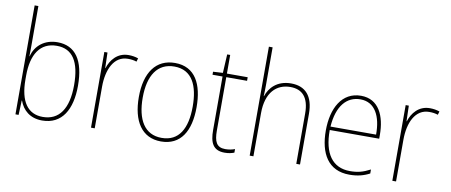

<svg xmlns="http://www.w3.org/2000/svg" viewBox="-68 -1034 3096 1319"><g transform="rotate(10 1480.5 -375.0)"><path d="M108 -509V-760H82V0H104L108 -101H110C133 -37 184 10 269 10C408 10 471 -103 471 -267C471 -444 407 -538 281 -538C191 -538 127 -485 109 -410H107C108 -438 108 -481 108 -509ZM281 -513C391 -513 444 -430 444 -267C444 -102 383 -15 269 -15C165 -15 108 -93 108 -248V-274C108 -422 164 -513 281 -513Z M777 -536C699 -536 654 -478 636 -420H634L631 -528H609V0H635V-290C635 -410 680 -510 777 -510C801 -510 820 -507 838 -501L845 -525C825 -532 802 -536 777 -536Z M1299 -264C1299 -423 1243 -538 1101 -538C969 -538 896 -436 896 -265C896 -97 964 10 1098 10C1235 10 1299 -97 1299 -264ZM923 -265C923 -421 984 -513 1101 -513C1226 -513 1272 -408 1272 -264C1272 -110 1219 -15 1098 -15C979 -15 923 -112 923 -265Z M1542 -15C1481 -15 1464 -55 1464 -130V-503H1609V-528H1464V-658H1443L1436 -528L1368 -524V-503H1438V-130C1438 -42 1461 10 1542 10C1571 10 1590 5 1609 -2V-27C1591 -20 1569 -15 1542 -15Z M1742 -495V-760H1716V0H1742V-301C1742 -446 1814 -513 1910 -513C1991 -513 2041 -466 2041 -351V0H2067V-353C2067 -478 2010 -538 1911 -538C1812 -538 1761 -478 1742 -420H1740C1741 -446 1742 -464 1742 -495Z M2399 -538C2265 -538 2201 -416 2201 -261C2201 -100 2265 10 2412 10C2468 10 2511 -1 2553 -23V-51C2501 -24 2465 -15 2412 -15C2290 -15 2226 -105 2227 -269H2572V-295C2572 -427 2523 -538 2399 -538ZM2399 -513C2501 -513 2547 -420 2546 -293H2228C2238 -438 2303 -513 2399 -513Z M2879 -536C2801 -536 2756 -478 2738 -420H2736L2733 -528H2711V0H2737V-290C2737 -410 2782 -510 2879 -510C2903 -510 2922 -507 2940 -501L2947 -525C2927 -532 2904 -536 2879 -536Z"/></g></svg>

Font: Noto Sans Arabic UI SmCn Th
Style: Regular
Weight: 100
Width: 4
Designer: Monotype Design Team, Nadine Chahine and Nizar Qandah
Foundry: Monotype Imaging Inc.
Version: Version 2.010